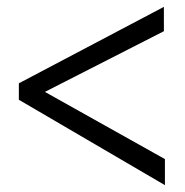

<svg xmlns="http://www.w3.org/2000/svg" viewBox="-20 -587 540 560"><path d="M461 -47V-123L111 -319L458 -496V-567L35 -344V-296Z"/></svg>

Font: Inconsolata
Style: Regular
Weight: 400
Monospace: yes
Designer: Raph Levien, Cyreal, Brenton Simpson
Foundry: Raph Levien, Cyreal, Google
Version: Version 3.100